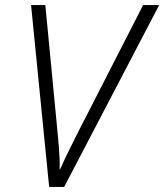

<svg xmlns="http://www.w3.org/2000/svg" viewBox="-20 -734 645 754"><path d="M173 0 102 -714H158L207 -204Q209 -182 211 -158.5Q213 -135 214 -112Q215 -89 214 -69H216Q225 -89 234.5 -109.5Q244 -130 256 -153.5Q268 -177 281 -204L542 -714H605L232 0Z"/></svg>

Font: Noto Sans Display Light
Style: Italic
Weight: 300
Italic angle: -12°
Designer: Monotype Design Team
Foundry: Monotype Imaging Inc.
Version: Version 2.003